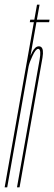

<svg xmlns="http://www.w3.org/2000/svg" viewBox="-56 -805 233 825"><path d="M72 -709.5 74 -720.5H91.5L103 -785H114L102.5 -720.5H157L155 -709.5H100.5L75 -565.5Q78 -572.5 81.5 -579.5Q94.5 -606 111 -606Q116.5 -606 120 -603.5Q133 -595 126.5 -557Q117.5 -507.5 101.5 -416L28 0H17L91.5 -421Q106.5 -505.5 114.5 -550.5Q121 -589.5 111 -594.5Q109.5 -595 108 -595Q97.5 -595 83.5 -564.5Q71.5 -539.5 67 -520L-25 0H-36L89.5 -709.5Z"/></svg>

Font: Anybody UltraCondensed Thin
Style: Italic
Weight: 100
Width: 1
Italic angle: -10°
Designer: Tyler Finck
Foundry: Etcetera Type Company
Version: Version 1.010; ttfautohint (v1.8.3) -l 8 -r 50 -G 200 -x 14 